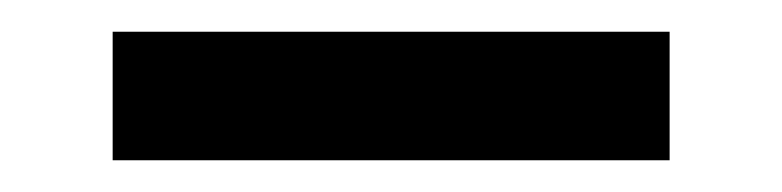

<svg xmlns="http://www.w3.org/2000/svg" viewBox="-20 -780 493 121"><path d="M51 -760H402V-679H51Z"/></svg>

Font: Source Han Serif SC Heavy
Style: Regular
Weight: 900
Designer: Ryoko NISHIZUKA  (kana & ideographs); Frank Grießhammer (Latin, Greek & Cyrillic); Wenlong ZHANG  (bopomofo); Sandoll Co
Foundry: Adobe Systems Incorporated
Version: Version 1.001 October 20, 2017